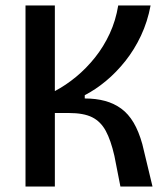

<svg xmlns="http://www.w3.org/2000/svg" viewBox="-20 -680 612 700"><path d="M73 0V-660H180V-348Q220 -369 257.5 -400Q295 -431 326.5 -470.5Q358 -510 380 -557.5Q402 -605 411 -660H529Q518 -601 494 -550Q470 -499 437 -457.5Q404 -416 366 -384.5Q328 -353 289 -333V-321Q330 -321 363 -312Q396 -303 422 -284Q448 -265 467 -233Q486 -201 499 -154L536 0H419L397 -112Q384 -169 365.5 -203Q347 -237 316 -252.5Q285 -268 231 -268H180V0Z"/></svg>

Font: Bricolage Grotesque SemiCondensed Medium
Style: Regular
Weight: 500
Width: 4
Designer: Mathieu Triay
Foundry: Atelier Triay
Version: Version 1.001;gftools[0.9.33.dev8+g029e19f]